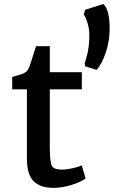

<svg xmlns="http://www.w3.org/2000/svg" viewBox="-20 -909 555 937"><path d="M241.7 7.8Q211.9 7.8 189.7 1.5Q167.5 -4.9 148.9 -20.3Q130.4 -35.6 120.8 -64.5Q111.3 -93.3 111.3 -135.3V-473.1H39.6V-533.7Q45.4 -535.2 56.4 -538.3Q67.4 -541.5 71.8 -542.7Q76.2 -543.9 84 -546.6Q91.8 -549.3 95.2 -551.3Q98.6 -553.2 104 -556.4Q109.4 -559.6 112.1 -563Q114.7 -566.4 117.7 -571.3Q120.6 -576.2 123 -582Q127 -591.8 155.8 -683.6H223.1V-556.6H379.4V-473.1H223.1V-196.3Q223.1 -162.6 224.6 -143.3Q226.1 -124 229.2 -110.4Q232.4 -96.7 240.2 -91.1Q248 -85.4 257.6 -83.5Q267.1 -81.5 284.7 -81.5Q305.7 -81.5 335.2 -88.1Q364.7 -94.7 378.9 -102.1L397.9 -38.1Q374 -20.5 328.4 -6.3Q282.7 7.8 241.7 7.8ZM452.1 -567.9 396.5 -585 393.1 -599.1Q394.5 -604.5 400.4 -624Q406.2 -643.6 408.4 -654.1Q410.6 -664.6 413.3 -687.7Q416 -710.9 416 -738.8Q416 -766.6 407.5 -795.9Q398.9 -825.2 388.7 -837.9L395.5 -861.3L484.4 -889.2Q515.1 -862.3 515.1 -770Q515.1 -708.5 496.6 -653.8Q478 -599.1 452.1 -567.9Z"/></svg>

Font: HaufeMerriweatherSans
Style: Regular
Weight: 400
Designer: Eben Sorkin ( eben@eyebytes.com )
Foundry: Eben Sorkin
Version: Version 1.56